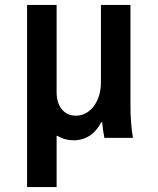

<svg xmlns="http://www.w3.org/2000/svg" viewBox="-20 -560 640 780"><path d="M90 200H210V-8H214C233 4 255 10 279 10C328 10 367 -16 391 -63H395C397 -41 400 -20 404 0H520C513 -42 510 -86 510 -130V-540H390V-225C390 -148 347 -90 288 -90C241 -90 210 -127 210 -185V-540H90Z"/></svg>

Font: CommitMono
Style: Bold
Weight: 700
Monospace: yes
Designer: Eigil Nikolajsen
Foundry: Eigil Nikolajsen
Version: Version 1.143